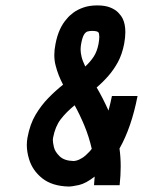

<svg xmlns="http://www.w3.org/2000/svg" viewBox="-20 -681 526 706"><path d="M319.8 -567.4Q310.1 -567.4 302.5 -565.4Q294.9 -563.5 288.8 -553.5Q282.7 -543.5 278.3 -519.5Q276.4 -508.8 276.4 -498.5Q276.4 -487.8 279.8 -472.9Q283.2 -458 293.5 -436.5Q312.5 -454.1 324.7 -472.9Q336.9 -491.7 342.3 -519.5Q345.2 -536.1 345.2 -545.9Q345.2 -550.8 344 -557.1Q342.8 -563.5 335.9 -565.4Q329.1 -567.4 319.8 -567.4ZM307.6 -122.1Q312.5 -127 317.4 -133.8Q307.1 -178.7 290.3 -219.2Q273.4 -259.8 254.4 -293.9Q222.7 -268.1 202.9 -241.9Q183.1 -215.8 175.3 -175.3Q174.3 -171.4 174.3 -167Q174.3 -157.2 178.2 -140.1Q182.1 -123 199.2 -106.4Q216.3 -89.8 250.5 -88.9Q253.9 -88.9 262 -90.8Q270 -92.8 281.7 -99.9Q293.5 -106.9 307.6 -122.1ZM485.8 -328.1Q463.4 -212.4 419.4 -134.8Q423.8 -103.5 423.8 -68.8Q423.8 -36.1 419.9 0H325.7Q327.1 -16.1 328.1 -31.7Q295.4 -6.3 270.3 -0.7Q245.1 4.9 232.4 4.9Q171.9 3.4 135.7 -25.1Q99.6 -53.7 86.9 -95.7Q78.6 -122.6 78.6 -147.9Q78.6 -162.1 81.1 -175.3Q90.3 -224.6 110.8 -259Q131.3 -293.5 157.7 -320.6Q184.1 -347.7 211.9 -369.6Q193.4 -404.8 184.6 -439.9Q179.7 -458 179.7 -478.5Q179.7 -498 184.1 -519.5Q195.3 -578.6 226.1 -612.3Q235.4 -624 250.5 -635Q265.6 -646 287.4 -653.6Q309.1 -661.1 337.9 -661.1Q366.2 -661.1 385 -653.6Q403.8 -646 414.6 -635Q425.3 -624 431.2 -612.3Q440.9 -592.3 440.9 -563Q440.9 -543.5 436.5 -519.5Q428.7 -480.5 413.6 -452.6Q398.4 -424.8 378.4 -401.9Q358.4 -378.9 335.4 -359.4Q357.9 -321.3 378.9 -274.4Q385.7 -298.8 391.6 -328.1Z"/></svg>

Font: Lambda
Style: Italic
Weight: 400
Italic angle: -11°
Designer: GGBotNet
Version: 0.22